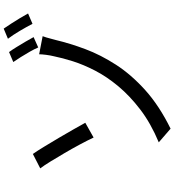

<svg xmlns="http://www.w3.org/2000/svg" viewBox="28 -922 944 1040"><g transform="rotate(-90 500.0 -402.0)"><path d="M249 -14Q352 -57 426.5 -114Q501 -171 553 -233.5Q605 -296 637.5 -359Q670 -422 688 -479Q706 -536 715 -581Q720 -601 723 -624.5Q726 -648 726 -662L824 -643Q817 -625 811.5 -602.5Q806 -580 803 -571Q785 -495 754 -412Q723 -329 669.5 -246Q616 -163 531.5 -87Q447 -11 323 50ZM186 -696Q203 -672 226 -634Q249 -596 274 -554Q299 -512 320 -474.5Q341 -437 355 -412L275 -367Q259 -401 237 -442Q215 -483 191 -524Q167 -565 145.5 -600Q124 -635 108 -656ZM738 -825Q750 -809 765 -784.5Q780 -760 794.5 -735.5Q809 -711 819 -692L763 -667Q754 -688 740 -712.5Q726 -737 711 -761Q696 -785 684 -802ZM865 -854Q877 -837 892 -813.5Q907 -790 922 -765.5Q937 -741 947 -722L891 -698Q875 -729 852.5 -767Q830 -805 810 -831Z"/></g></svg>

Font: Farlight84_Sys_V01
Style: Regular
Weight: 400
Designer: Ryoko NISHIZUKA  (kana, bopomofo & ideographs); Paul D. Hunt (Latin, Greek & Cyrillic); Sandoll Communications , Soo-you
Foundry: Adobe
Version: Version 2.004;October 29, 2024;FontCreator 14.0.0.2814 64-bi